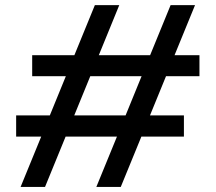

<svg xmlns="http://www.w3.org/2000/svg" viewBox="-20 -740 854 760"><path d="M43.9 -283.2H177.2L240.7 -438.5H107.4V-521.5H274.4L355.5 -719.7H452.1L371.1 -521.5H574.2L655.3 -719.7H752L670.9 -521.5H769.5V-438.5H637.2L573.7 -283.2H708V-199.2H539.6L458 0H361.3L442.9 -199.2H239.7L158.2 0H61.5L143.1 -199.2H43.9ZM477.1 -283.2 540.5 -438.5H337.4L273.9 -283.2Z"/></svg>

Font: Reddit Sans Chocolate SemiBold
Style: Regular
Weight: 600
Designer: Stephen Hutchings
Foundry: Reddit
Version: Version 1.011